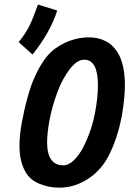

<svg xmlns="http://www.w3.org/2000/svg" viewBox="-20 -825 574 852"><path d="M63 -637.7Q94.7 -678.2 110.8 -710.9Q127 -743.7 148.4 -804.7Q191.4 -791.5 233.9 -778.3Q203.6 -682.6 124.5 -583Q114.3 -592.3 93.8 -610.4Q73.2 -628.4 63 -637.7ZM372.1 -659.2Q387.2 -659.2 400.9 -657.5Q414.6 -655.8 431.4 -649.9Q448.2 -644 462.2 -634.8Q476.1 -625.5 489.7 -609.1Q503.4 -592.8 512.9 -571.3Q522.5 -549.8 528.3 -518.1Q534.2 -486.3 534.2 -447.8Q534.2 -391.6 521.5 -315.9Q521 -314.9 520.8 -313.2Q520.5 -311.5 520.5 -310.5Q509.3 -250.5 489.3 -196Q469.2 -141.6 445.8 -106Q410.2 -52.7 356 -22.5Q301.8 7.8 243.7 7.8Q196.8 7.8 154.8 -9.5Q112.8 -26.9 93.3 -62Q66.4 -107.9 66.4 -179.2Q66.4 -225.6 77.1 -282.7Q99.6 -401.9 128.4 -470.5Q157.2 -539.1 192.4 -579.6Q222.7 -614.3 270.8 -636.2Q318.8 -658.2 372.1 -659.2ZM261.7 -91.3Q284.2 -91.3 307.4 -113.5Q330.6 -135.7 348.4 -169.9Q366.2 -204.1 379.4 -241.5Q392.6 -278.8 398.9 -312.5Q399.4 -314 400.1 -316.7Q400.9 -319.3 400.9 -320.8Q414.6 -390.6 414.6 -446.8Q414.6 -560.1 353.5 -560.1Q322.8 -560.1 291 -520Q259.3 -480 235.8 -418.9Q212.4 -357.9 199.2 -289.1Q189 -232.9 189 -193.4Q189 -91.3 261.7 -91.3Z"/></svg>

Font: Fantasque Sans Mono
Style: Bold Italic
Weight: 700
Italic angle: -11°
Monospace: yes
Designer: Jany Belluz
Version: Version 1.7.1